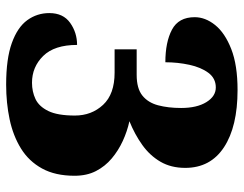

<svg xmlns="http://www.w3.org/2000/svg" viewBox="-102 -662 774 609"><g transform="rotate(90 284.5 -357.0)"><path d="M248 10Q166 10 116 -8Q66 -26 43.5 -57Q21 -88 21 -127Q21 -171 52 -193Q83 -215 122 -215Q122 -143 157 -107.5Q192 -72 242 -72Q270 -72 293.5 -83Q317 -94 331.5 -123.5Q346 -153 346 -208Q346 -261 312 -297.5Q278 -334 210 -334H136V-404H217Q260 -404 282.5 -422Q305 -440 313.5 -472Q322 -504 322 -545Q322 -595 303.5 -625Q285 -655 257 -655Q228 -655 210.5 -631.5Q193 -608 185 -571Q177 -534 177 -495Q113 -495 73.5 -516Q34 -537 34 -588Q34 -622 59 -653Q84 -684 135 -704Q186 -724 265 -724Q381 -724 446.5 -681Q512 -638 512 -558Q512 -513 492.5 -479.5Q473 -446 439.5 -422Q406 -398 364 -381Q396 -374 426.5 -360Q457 -346 482 -325Q507 -304 522 -275Q537 -246 537 -207Q537 -146 514 -104Q491 -62 450.5 -37Q410 -12 358 -1Q306 10 248 10Z"/></g></svg>

Font: Noto Serif Armenian Black
Style: Regular
Weight: 900
Version: Version 2.007